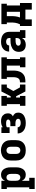

<svg xmlns="http://www.w3.org/2000/svg" viewBox="1707 -2288 786 4240"><g transform="rotate(-90 2100.0 -168.0)"><path d="M46 205V85H83V-410H46V-530H228V-452Q237 -471 250.5 -488Q264 -505 281.5 -516.5Q299 -528 319.5 -533Q340 -538 362 -538Q387 -538 412 -530.5Q437 -523 457 -506.5Q477 -490 490.5 -468Q504 -446 512 -421.5Q520 -397 522.5 -371.5Q525 -346 525 -320V-210Q525 -184 522.5 -158.5Q520 -133 512 -108.5Q504 -84 490.5 -62Q477 -40 457 -23.5Q437 -7 412 0.5Q387 8 362 8Q340 8 319.5 3Q299 -2 281.5 -13.5Q264 -25 250.5 -42Q237 -59 228 -78V85H293V205ZM301 -112Q319 -112 335.5 -119.5Q352 -127 362 -142Q372 -157 376 -174.5Q380 -192 380 -210V-320Q380 -338 376 -355.5Q372 -373 362 -388Q352 -403 335.5 -410.5Q319 -418 301 -418Q284 -418 268 -409.5Q252 -401 243 -386.5Q234 -372 231 -354.5Q228 -337 228 -320V-210Q228 -193 231 -175.5Q234 -158 243 -143.5Q252 -129 268 -120.5Q284 -112 301 -112Z M900 8Q870 8 840.5 3Q811 -2 784 -14.5Q757 -27 735 -48Q713 -69 699.5 -95Q686 -121 680.5 -150.5Q675 -180 675 -210V-320Q675 -350 680.5 -379.5Q686 -409 700 -435Q714 -461 736 -482Q758 -503 785 -515.5Q812 -528 841 -534.5Q870 -541 900 -541Q930 -541 959 -534.5Q988 -528 1015 -515.5Q1042 -503 1064 -482Q1086 -461 1100 -435Q1114 -409 1119.5 -379.5Q1125 -350 1125 -320V-210Q1125 -180 1119.5 -150.5Q1114 -121 1100.5 -95Q1087 -69 1065 -48Q1043 -27 1016 -14.5Q989 -2 959.5 3Q930 8 900 8ZM900 -112Q918 -112 935 -119.5Q952 -127 962 -141.5Q972 -156 976 -174Q980 -192 980 -210V-320Q980 -338 976 -356Q972 -374 961.5 -388.5Q951 -403 934 -410.5Q917 -418 899 -418Q881 -418 864.5 -410Q848 -402 838 -387.5Q828 -373 824 -355.5Q820 -338 820 -320V-210Q820 -192 824 -174Q828 -156 838 -141.5Q848 -127 865 -119.5Q882 -112 900 -112Z M1502 8Q1475 8 1448 4.5Q1421 1 1395 -8Q1369 -17 1346 -32.5Q1323 -48 1306.5 -69.5Q1290 -91 1281.5 -117.5Q1273 -144 1273 -171H1409Q1409 -155 1417.5 -141Q1426 -127 1440 -118.5Q1454 -110 1470 -107Q1486 -104 1502 -104Q1513 -104 1523 -105Q1533 -106 1543 -108Q1553 -110 1562.5 -114Q1572 -118 1580 -124.5Q1588 -131 1592.5 -140.5Q1597 -150 1597 -160Q1597 -176 1587 -189Q1577 -202 1562.5 -208.5Q1548 -215 1532 -217.5Q1516 -220 1500 -220H1435V-332H1500Q1513 -332 1526.5 -333.5Q1540 -335 1552 -340.5Q1564 -346 1572.5 -357Q1581 -368 1581 -381Q1581 -390 1576.5 -398Q1572 -406 1565 -411Q1558 -416 1549.5 -419Q1541 -422 1532 -423.5Q1523 -425 1514.5 -425.5Q1506 -426 1497 -426Q1486 -426 1474.5 -425.5Q1463 -425 1452 -423.5Q1441 -422 1430 -419Q1419 -416 1410 -409V-349H1283V-530H1410V-500Q1424 -511 1440.5 -518.5Q1457 -526 1474.5 -530Q1492 -534 1509.5 -536Q1527 -538 1545 -538Q1567 -538 1589 -535Q1611 -532 1631 -523.5Q1651 -515 1667.5 -500.5Q1684 -486 1695.5 -467.5Q1707 -449 1712 -427.5Q1717 -406 1717 -385Q1717 -368 1713.5 -351.5Q1710 -335 1701.5 -320.5Q1693 -306 1679.5 -295.5Q1666 -285 1651 -277Q1669 -269 1685 -257.5Q1701 -246 1712.5 -230.5Q1724 -215 1728.5 -196Q1733 -177 1733 -158Q1733 -131 1724.5 -105.5Q1716 -80 1698 -60Q1680 -40 1656.5 -26.5Q1633 -13 1607.5 -5.5Q1582 2 1555.5 5Q1529 8 1502 8Z M1884 0V-120H1920V-410H1884V-530H2102V-410H2066V-325H2094L2200 -530H2354V-410H2290L2210 -265L2290 -120H2354V0H2200L2098 -198L2094 -205H2066V-120H2102V0Z M2400 0V-120Q2419 -120 2438.5 -123.5Q2458 -127 2473 -139.5Q2488 -152 2497 -169.5Q2506 -187 2510 -206Q2514 -225 2514.5 -244.5Q2515 -264 2515 -283V-410H2479V-530H2954V-410H2917V-120H2954V0H2735V-120H2772V-410H2661V-283Q2661 -255 2660 -227Q2659 -199 2652.5 -171.5Q2646 -144 2634.5 -118Q2623 -92 2604.5 -70.5Q2586 -49 2562.5 -33.5Q2539 -18 2512 -10.5Q2485 -3 2456.5 -1.5Q2428 0 2400 0Z M3231 8Q3200 8 3169.5 -1Q3139 -10 3116.5 -31.5Q3094 -53 3084.5 -83Q3075 -113 3075 -144Q3075 -173 3083 -201.5Q3091 -230 3109.5 -252.5Q3128 -275 3153.5 -290Q3179 -305 3207 -314Q3235 -323 3264 -326Q3293 -329 3322 -329H3381V-357Q3381 -372 3375 -386.5Q3369 -401 3356.5 -410Q3344 -419 3329 -422.5Q3314 -426 3298 -426Q3283 -426 3268.5 -422.5Q3254 -419 3242 -410Q3230 -401 3223.5 -387.5Q3217 -374 3217 -359H3081Q3081 -385 3088.5 -411Q3096 -437 3111.5 -458.5Q3127 -480 3148.5 -496Q3170 -512 3194.5 -521.5Q3219 -531 3245.5 -534.5Q3272 -538 3298 -538Q3325 -538 3352 -534.5Q3379 -531 3404 -522Q3429 -513 3451.5 -497Q3474 -481 3489 -458.5Q3504 -436 3510.5 -410Q3517 -384 3517 -357V-120H3554V0H3381V-75Q3370 -55 3354 -38.5Q3338 -22 3318 -11.5Q3298 -1 3275.5 3.5Q3253 8 3231 8ZM3286 -104Q3304 -104 3322 -108.5Q3340 -113 3354 -124.5Q3368 -136 3374.5 -153.5Q3381 -171 3381 -189V-217H3322Q3310 -217 3298.5 -216Q3287 -215 3275.5 -213Q3264 -211 3253 -207.5Q3242 -204 3232.5 -197.5Q3223 -191 3217 -180.5Q3211 -170 3211 -159Q3211 -145 3217.5 -133.5Q3224 -122 3235.5 -115Q3247 -108 3260 -106Q3273 -104 3286 -104Z M3792 141H3646V-120H3683Q3695 -144 3703.5 -170Q3712 -196 3716.5 -223Q3721 -250 3722 -277Q3723 -304 3723 -331V-410H3687V-530H4137V-410H4100V-120H4154V141H4008V0H3792ZM3834 -120H3959V-410H3864V-331Q3864 -304 3863.5 -277Q3863 -250 3859.5 -223.5Q3856 -197 3850 -171Q3844 -145 3834 -120Z"/></g></svg>

Font: Iosevka Slab Heavy Extended
Style: Regular
Weight: 900
Width: 7
Monospace: yes
Designer: Belleve Invis
Foundry: Belleve Invis
Version: Version 11.1.0; ttfautohint (v1.8.3)